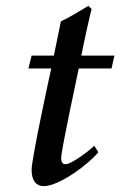

<svg xmlns="http://www.w3.org/2000/svg" viewBox="-20 -624 427 656"><path d="M77 -390H155C155 -390 88 -84 88 -44C88 -5 105 12 129 12C184 12 286 -66 316 -104C316 -104 304 -124 302 -126C286 -110 225 -63 204 -63C194 -63 189 -70 189 -85C189 -110 246 -375 249 -390H361L371 -434H258C261 -454 289 -581 293 -593L282 -604C256 -588 205 -558 188 -551L164 -434H88Z"/></svg>

Font: KpRoman
Style: SemiboldItalic
Weight: 600
Italic angle: -11°
Version: Version 0.66